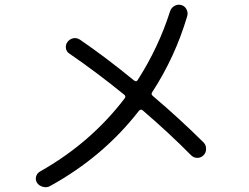

<svg xmlns="http://www.w3.org/2000/svg" viewBox="-20 -766 1040 801"><path d="M618.2 -365.2Q727.5 -272.5 829.1 -171.9Q839.8 -161.1 839.8 -145Q839.8 -128.9 829.1 -118.2Q818.4 -107.4 803.2 -107.4Q788.1 -107.4 777.3 -118.2Q683.6 -212.9 575.2 -305.7Q567.4 -312.5 559.6 -303.7Q411.1 -112.3 189.5 9.8Q176.8 17.6 160.2 13.7Q143.6 9.8 134.8 -2.9Q127 -14.6 130.4 -28.8Q133.8 -43 147.5 -50.8Q358.4 -169.9 500 -355.5Q506.8 -364.3 498 -371.1Q382.8 -464.8 268.6 -543Q256.8 -550.8 254.9 -565.4Q252.9 -580.1 262.2 -591.8Q271.5 -603.5 285.6 -606.4Q299.8 -609.4 313.5 -600.6Q420.9 -527.3 540 -429.7Q548.8 -422.9 554.7 -432.6Q641.6 -568.4 689.5 -718.8Q694.3 -733.4 707.5 -741.2Q720.7 -749 735.8 -745.1Q751 -741.2 758.3 -726.6Q765.6 -711.9 760.7 -697.3Q710 -527.3 615.2 -381.8Q608.4 -373 618.2 -365.2Z"/></svg>

Font: Rounded-X Mgen+ 2m regular
Style: Regular
Weight: 400
Designer: [Source Han Sans]
Ryoko NISHIZUKA  (kana & ideographs); Paul D. Hunt (Latin, Greek & Cyrillic); Wenlong ZHANG  (bopomofo
Version: Version 1.059.20150602